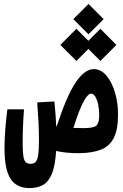

<svg xmlns="http://www.w3.org/2000/svg" viewBox="-20 -775 626 977"><path d="M384.8 4.4Q317.4 4.9 265.6 -6.8Q261.2 65.4 245.1 106.7Q229 147.9 200.7 165Q172.4 182.1 130.9 182.1Q64 182.1 33.4 134.5Q2.9 86.9 2.9 -20Q2.9 -66.9 7.1 -119.6Q11.2 -172.4 17.6 -218.8H102.1Q98.6 -172.4 96.9 -128.2Q95.2 -84 95.2 -47.4Q95.2 -2.9 98.9 19.8Q102.5 42.5 111.3 50.5Q120.1 58.6 134.8 58.6Q151.4 58.6 160.6 49.8Q169.9 41 174.1 14.9Q178.2 -11.2 178.2 -62Q178.2 -107.4 176 -151.4Q173.8 -195.3 169.4 -253.9L256.8 -258.8Q260.7 -218.8 262.9 -188.7Q265.1 -158.7 266.1 -132.8Q267.6 -132.3 268.6 -132.3Q319.8 -288.6 365.5 -356Q411.1 -423.3 457.5 -423.3Q493.2 -423.3 520.8 -391.1Q548.3 -358.9 564.5 -306.2Q580.6 -253.4 580.6 -191.9Q580.6 -117.2 559.6 -74.5Q538.6 -31.7 495.4 -14.2Q452.1 3.4 384.8 4.4ZM353.5 -124Q377.9 -123 406.7 -123Q456.5 -123 470.7 -136.2Q484.9 -149.4 484.9 -190.4Q484.9 -217.3 479.7 -241.9Q474.6 -266.6 465.3 -282.5Q456.1 -298.3 443.8 -298.3Q427.2 -298.3 405.5 -258.8Q383.8 -219.2 353.5 -124ZM490.7 -464.8 429.7 -525.9 368.7 -464.8 287.1 -546.4 368.7 -628.4 429.7 -567.4 490.7 -628.4 572.3 -546.4ZM430.2 -600.6 353 -677.7 430.2 -754.9 507.3 -677.7Z"/></svg>

Font: CaskaydiaCove NF SemiBold
Style: Regular
Weight: 600
Designer: Aaron Bell
Foundry: Saja Typeworks
Version: Version 2111.001; VTT 6.35;Nerd Fonts 3.2.1